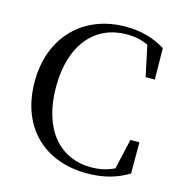

<svg xmlns="http://www.w3.org/2000/svg" viewBox="-112 -850 918 969"><g transform="rotate(15 347.0 -366.0)"><path d="M426 17C509 17 578 0 644 -40V-203H597L561 -45C523 -26 483 -18 439 -18C281 -18 165 -138 165 -365C165 -591 281 -713 442 -713C484 -713 519 -706 555 -689L589 -529H637L635 -693C571 -731 510 -749 426 -749C215 -749 54 -604 54 -363C54 -122 209 17 426 17Z"/></g></svg>

Font: Source Han Serif SC Medium
Style: Regular
Weight: 500
Designer: Ryoko NISHIZUKA 西塚涼子 (kana & ideographs); Frank Grießhammer (Latin, Greek & Cyrillic); Wenlong ZHANG 张文龙 (bopomofo); San
Foundry: Adobe
Version: Version 2.003;hotconv 1.1.1;makeotfexe 2.6.0